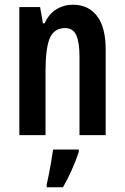

<svg xmlns="http://www.w3.org/2000/svg" viewBox="-20 -573 528 814"><path d="M289 -553Q355 -553 391.5 -505Q428 -457 428 -363V0H317V-333Q317 -393 303.5 -423.5Q290 -454 256 -454Q210 -454 191.5 -412Q173 -370 173 -270V0H62V-543H150L162 -474H169Q187 -514 219 -533.5Q251 -553 289 -553ZM314 71Q302 108 284 148Q266 188 247 221H178V209Q182 191 187.5 164.5Q193 138 197.5 110Q202 82 205 61H314Z"/></svg>

Font: Noto Sans Kannada ExtraCondensed SemiBold
Style: Regular
Weight: 600
Width: 2
Designer: Jelle Bosma - Monotype Design Team
Foundry: Monotype Imaging Inc.
Version: Version 2.005; ttfautohint (v1.8.4.7-5d5b)